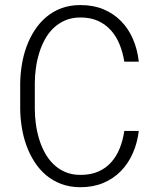

<svg xmlns="http://www.w3.org/2000/svg" viewBox="-20 -741 640 770"><path d="M536.6 -215.8Q530.8 -168 512.7 -126.7Q494.6 -85.4 464.8 -54.9Q435.1 -24.4 394.3 -7.3Q353.5 9.8 302.7 9.8Q260.3 9.8 225.8 -3.2Q191.4 -16.1 164.8 -38.6Q138.2 -61 118.7 -91.3Q99.1 -121.6 86.4 -156.5Q73.7 -191.4 67.6 -229Q61.5 -266.6 61 -303.7V-406.7Q61.5 -443.8 67.6 -481.4Q73.7 -519 86.4 -554Q99.1 -588.9 118.7 -619.1Q138.2 -649.4 164.8 -672.1Q191.4 -694.8 225.8 -707.8Q260.3 -720.7 302.7 -720.7Q354.5 -720.7 395.3 -703.6Q436 -686.5 465.8 -656Q495.6 -625.5 513.4 -584Q531.2 -542.5 536.6 -493.7H478.5Q472.7 -530.3 459.7 -562.5Q446.8 -594.7 425.3 -618.9Q403.8 -643.1 373.5 -657Q343.3 -670.9 302.7 -670.9Q268.1 -670.9 241.2 -659.2Q214.4 -647.5 194.1 -627.9Q173.8 -608.4 159.7 -582.3Q145.5 -556.2 136.7 -526.9Q127.9 -497.6 123.8 -467Q119.6 -436.5 119.6 -407.7V-303.7Q119.6 -274.9 123.8 -244.1Q127.9 -213.4 136.7 -184.1Q145.5 -154.8 159.7 -128.7Q173.8 -102.5 194.1 -82.8Q214.4 -63 241.2 -51.3Q268.1 -39.6 302.7 -39.6Q343.8 -39.6 374.3 -53Q404.8 -66.4 426 -90.3Q447.3 -114.3 460.2 -146.5Q473.1 -178.7 478.5 -215.8Z"/></svg>

Font: Roboto Mono Light
Style: Regular
Weight: 300
Designer: Google
Version: Version 2.000985; 2015; ttfautohint (v1.3)